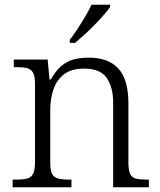

<svg xmlns="http://www.w3.org/2000/svg" viewBox="-20 -786 672 806"><path d="M33 0V-32H47Q77 -32 94 -36.5Q111 -41 119 -56.5Q127 -72 127 -105V-433Q127 -466 119 -480.5Q111 -495 95 -499.5Q79 -504 53 -504H38V-536H180L188 -452H193Q214 -489 237.5 -509Q261 -529 289.5 -536.5Q318 -544 353 -544Q435 -544 477 -498Q519 -452 519 -353V-105Q519 -72 526 -56.5Q533 -41 550 -36.5Q567 -32 595 -32H605V0H455V-354Q455 -420 428 -459Q401 -498 333 -498Q279 -498 248 -473.5Q217 -449 204 -409.5Q191 -370 191 -326V-102Q191 -70 199 -55.5Q207 -41 224 -36.5Q241 -32 270 -32H280V0ZM273 -619Q288 -638 305 -664Q322 -690 338 -717Q354 -744 364 -766H442V-756Q433 -743 415.5 -723Q398 -703 376.5 -681Q355 -659 333.5 -639.5Q312 -620 295 -606H273Z"/></svg>

Font: Noto Serif Kannada Light
Style: Regular
Weight: 300
Version: Version 2.003